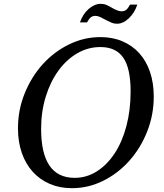

<svg xmlns="http://www.w3.org/2000/svg" viewBox="-20 -974 860 1004"><path d="M505 -780Q569 -780 620.5 -758Q672 -736 708.5 -695.5Q745 -655 764.5 -597.5Q784 -540 784 -469Q784 -373 749.5 -286Q715 -199 656 -133Q597 -67 519.5 -28.5Q442 10 356 10Q292 10 240 -12.5Q188 -35 151 -76Q114 -117 94 -174.5Q74 -232 74 -303Q74 -399 109 -485.5Q144 -572 203 -637.5Q262 -703 340.5 -741.5Q419 -780 505 -780ZM505 -728Q440 -728 383.5 -695Q327 -662 285 -604Q243 -546 219 -468Q195 -390 195 -300Q195 -44 370 -44Q433 -44 486.5 -78Q540 -112 579.5 -172Q619 -232 641 -315Q663 -398 663 -496Q663 -617 624.5 -672.5Q586 -728 505 -728ZM398 -857Q414 -902 444.5 -928Q475 -954 507 -954Q523 -954 537 -948Q549 -943 575 -928Q600 -915 615 -915Q631 -915 640.5 -923Q650 -931 660 -950H698Q684 -907 654 -878.5Q624 -850 593 -850Q575 -850 562 -856Q555 -859 545 -864Q535 -869 521 -876Q495 -891 480 -891Q465 -891 455.5 -884Q446 -877 435 -857Z"/></svg>

Font: SVN-Libre Baskerville
Style: Italic
Weight: 400
Italic angle: -14°
Designer: Pablo Impallari, Rodrigo Fuenzalida
Foundry: Pablo Impallari, Rodrigo Fuenzalida
Version: Version 1.000; ttfautohint (v1.8.4)